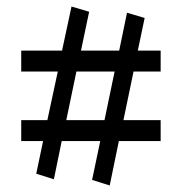

<svg xmlns="http://www.w3.org/2000/svg" viewBox="-20 -618 558 588"><path d="M316 -50 262 -67 287 -186H169L145 -69L91 -86L112 -186H45V-250H125L157 -399H45V-463H170L199 -598L253 -582L228 -463H345L369 -579L423 -563L402 -463H472V-399H389L358 -250H472V-186H344ZM183 -250H300L331 -399H214Z"/></svg>

Font: Arsenal SC
Style: Bold
Weight: 700
Designer: Andrij Shevchenko
Foundry: Stairsfor
Version: Version 2.001; ttfautohint (v1.8.4.7-5d5b)